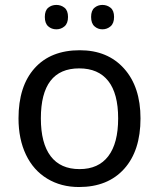

<svg xmlns="http://www.w3.org/2000/svg" viewBox="-20 -750 645 780"><path d="M550.8 -269Q550.8 -137.7 484.4 -64Q418 9.8 300.8 9.8Q228 9.8 171.9 -24.2Q115.7 -58.1 85.4 -121.6Q55.2 -185.1 55.2 -269Q55.2 -399.9 120.6 -472.9Q186 -545.9 304.2 -545.9Q417.5 -545.9 484.1 -471.4Q550.8 -397 550.8 -269ZM146 -269Q146 -168 185.8 -115.5Q225.6 -63 303.2 -63Q379.9 -63 419.9 -115.5Q460 -168 460 -269Q460 -370.1 419.7 -421.1Q379.4 -472.2 301.8 -472.2Q146 -472.2 146 -269ZM162.1 -681.2Q162.1 -707 175.8 -718.5Q189.5 -730 209 -730Q228 -730 242.2 -718.5Q256.3 -707 256.3 -681.2Q256.3 -655.3 242.2 -643.1Q228 -630.9 209 -630.9Q189.5 -630.9 175.8 -643.1Q162.1 -655.3 162.1 -681.2ZM350.1 -681.2Q350.1 -707 363.8 -718.5Q377.4 -730 396 -730Q415 -730 429.2 -718.5Q443.4 -707 443.4 -681.2Q443.4 -655.3 429.2 -643.1Q415 -630.9 396 -630.9Q377.4 -630.9 363.8 -643.1Q350.1 -655.3 350.1 -681.2Z"/></svg>

Font: Noto Sans Southeast Asian
Style: Regular
Weight: 400
Designer: Monotype Design Team
Foundry: Monotype Imaging Inc.
Version: Version 1.06 uh; ttfautohint (v1.4.1)